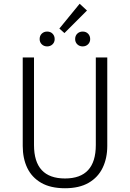

<svg xmlns="http://www.w3.org/2000/svg" viewBox="-20 -991 692 1022"><path d="M326 11Q249 11 199 -18Q149 -47 125 -97.5Q101 -148 101 -214V-685H161V-219Q161 -41 326 -41Q490 -41 490 -219V-685H551V-214Q551 -149 526.5 -98Q502 -47 452 -18Q402 11 326 11ZM323 -815 296 -839 404 -971 443 -935ZM231 -744Q214 -744 202.5 -755Q191 -766 191 -783Q191 -801 202.5 -812Q214 -823 231 -823Q249 -823 260 -811.5Q271 -800 271 -783Q271 -766 259.5 -755Q248 -744 231 -744ZM420 -744Q403 -744 391.5 -755Q380 -766 380 -783Q380 -801 391.5 -812Q403 -823 420 -823Q438 -823 449 -811.5Q460 -800 460 -783Q460 -766 448.5 -755Q437 -744 420 -744Z"/></svg>

Font: Trujillo Light
Style: Regular
Weight: 300
Designer: Fira Sans original fonts by bBox Type GmbH, Carrois Corporate GbR, & Edenspiekermann AG / Changes by Cristiano Sobral
Foundry: Fira Sans original fonts by bBox Type GmbH, Carrois Corporate GbR, & Edenspiekermann AG / Changes by Cristiano Sobral
Version: Version 4.301;July 28, 2020;FontCreator 13.0.0.2655 64-bit